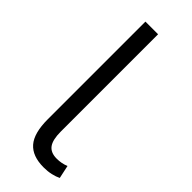

<svg xmlns="http://www.w3.org/2000/svg" viewBox="-232 -727 772 772"><g transform="rotate(45 154.0 -341.0)"><path d="M208 11Q144 11 113.5 -24Q83 -59 83 -138V-693H155V-140Q155 -93 170.5 -72Q186 -51 220 -51Q248 -51 272 -61L284 -5Q270 2 250.5 6.5Q231 11 208 11Z"/></g></svg>

Font: Ubuntu Sans Condensed
Style: Regular
Weight: 400
Width: 3
Designer: Dalton Maag Ltd
Foundry: Dalton Maag Ltd
Version: Version 1.006; ttfautohint (v1.8.4.7-5d5b)